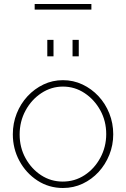

<svg xmlns="http://www.w3.org/2000/svg" viewBox="-20 -928 629 958"><path d="M294 10Q224 10 167 -27Q110 -64 77 -125Q44 -186 44 -258Q44 -313 63.5 -362Q83 -411 117.5 -448Q152 -485 197 -506.5Q242 -528 294 -528Q346 -528 391.5 -506.5Q437 -485 471.5 -448Q506 -411 525.5 -362Q545 -313 545 -258Q545 -204 525.5 -155.5Q506 -107 472 -70Q438 -33 392.5 -11.5Q347 10 294 10ZM78 -257Q78 -192 107.5 -138.5Q137 -85 185.5 -53.5Q234 -22 293 -22Q353 -22 402 -54Q451 -86 480.5 -140.5Q510 -195 510 -259Q510 -324 480.5 -377.5Q451 -431 402 -463.5Q353 -496 294 -496Q236 -496 186.5 -463.5Q137 -431 107.5 -376.5Q78 -322 78 -257ZM216 -647V-729H247V-647ZM342 -647V-729H373V-647ZM153 -880V-908H436V-880Z"/></svg>

Font: Raleway ExtraLight
Style: Regular
Weight: 200
Designer: Matt McInerney, Pablo Impallari, Rodrigo Fuenzalida
Foundry: Matt McInerney, Pablo Impallari, Rodrigo Fuenzalida
Version: Version 4.026